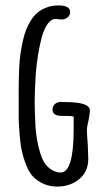

<svg xmlns="http://www.w3.org/2000/svg" viewBox="-20 -681 386 709"><path d="M101 -30Q88 -44 77 -71Q66 -98 61 -123Q56 -142 53 -178Q50 -214 49 -240V-298V-338Q49 -396 51 -433Q53 -478 64 -528Q73 -573 95 -607Q116 -641 154 -654Q172 -661 196 -661Q239 -661 239 -636Q239 -624 229.5 -616.5Q220 -609 207 -609Q201 -609 196 -610Q192 -611 186 -611Q169 -611 156 -593Q143 -575 134 -543Q118 -481 112 -408Q108 -340 108 -307Q108 -273 111 -214Q115 -159 128 -118Q135 -94 144.5 -79.5Q154 -65 169 -55Q186 -44 204 -44Q252 -44 252 -204V-250Q245 -253 229 -253H220H209Q174 -253 174 -276Q174 -290 183.5 -297.5Q193 -305 208 -305V-304H222Q312 -304 312 -273Q312 -264 307 -237Q301 -213 301 -201Q301 -184 304 -148L306 -95Q306 -47 272.5 -19.5Q239 8 191 8Q163 8 140 -2.5Q117 -13 101 -30Z"/></svg>

Font: Amatic SC
Style: Bold
Weight: 700
Designer: Multiple Designers
Foundry: Vernon Adams
Version: Version 2.505